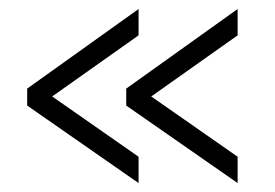

<svg xmlns="http://www.w3.org/2000/svg" viewBox="-20 -474 613 428"><path d="M40.6 -276.5 288.9 -453.9V-395.2L96.3 -259L288.9 -124.6V-65.9L40.6 -238.7ZM261.4 -276.5 509.7 -453.9V-395.2L317.1 -259L509.7 -124.6V-65.9L261.4 -238.7Z"/></svg>

Font: Raleway Thin
Style: Regular
Weight: 100
Designer: Matt McInerney, Pablo Impallari, Rodrigo Fuenzalida
Foundry: Matt McInerney, Pablo Impallari, Rodrigo Fuenzalida
Version: Version 4.026